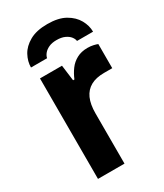

<svg xmlns="http://www.w3.org/2000/svg" viewBox="-183 -797 745 871"><g transform="rotate(-30 190.0 -361.5)"><path d="M63.9 0V-526.4H179.2L189.8 -444.1H196.8Q207.5 -470.2 223.3 -491.6Q239.1 -513 263 -525.8Q286.8 -538.7 319.2 -538.7Q336 -538.7 350.1 -535.4Q364.1 -532.2 371.1 -529V-402.7H328.3Q286 -402.7 258.2 -387.3Q230.4 -371.9 216.5 -341.1Q202.7 -310.2 202.7 -263.2V0ZM215.4 -723.4Q273.2 -723.4 308.8 -703Q344.4 -682.6 361.5 -651.9Q378.5 -621.3 378.5 -589.6H294.4Q293.2 -600.6 284.3 -612.1Q275.5 -623.6 258.3 -631.6Q241.2 -639.6 215.4 -639.6Q191.1 -639.6 174.8 -631.9Q158.4 -624.3 149.1 -612.9Q139.8 -601.5 137.6 -589.6H53.3Q53.3 -621.3 69.8 -651.9Q86.3 -682.6 122.4 -703Q158.4 -723.4 215.4 -723.4Z"/></g></svg>

Font: Archivo Variable SemiBold
Style: Regular
Weight: 600
Designer: Hector Gatti
Foundry: Omnibus-Type
Version: Version 2.001